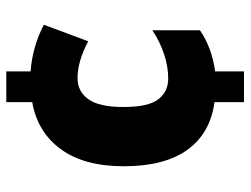

<svg xmlns="http://www.w3.org/2000/svg" viewBox="-110 -654 774 593"><g transform="rotate(-90 276.5 -357.0)"><path d="M353 -649Q431 -643 497 -608L446 -471Q416 -487 387.5 -495.5Q359 -504 332 -504Q291 -504 267 -470.5Q243 -437 243 -362Q243 -286 266.5 -255Q290 -224 331 -224Q368 -224 407 -237Q446 -250 480 -273V-126Q454 -108 422 -96Q390 -84 353 -79V10H258V-81Q162 -94 111 -164.5Q60 -235 60 -361Q60 -484 113 -556Q166 -628 258 -644V-724H353Z"/></g></svg>

Font: Noto Sans SemiCondensed Black
Style: Regular
Weight: 900
Width: 4
Designer: Monotype Design Team
Foundry: Monotype Imaging Inc.
Version: Version 2.013; ttfautohint (v1.8.4.7-5d5b)